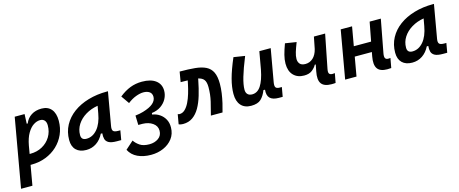

<svg xmlns="http://www.w3.org/2000/svg" viewBox="-51 -1147 4781 2000"><g transform="rotate(-15 2339.5 -147.0)"><path d="M114.7 224.6H-7.8L122.6 -517.6H229L224.6 -414.6H235.4Q256.8 -468.8 303 -498Q349.1 -527.3 413.1 -527.3Q481 -527.3 518.1 -483.6Q555.2 -439.9 555.2 -359.4Q555.2 -280.3 525.4 -213.1Q495.6 -146 442.4 -95.9Q389.2 -45.9 317.4 -18.1Q245.6 9.8 161.1 9.8Q156.7 9.8 152.3 9.8ZM172.4 -102.5Q176.3 -102.5 180.7 -102.5Q252.4 -102.5 309.3 -133.8Q366.2 -165 399.2 -219.2Q432.1 -273.4 432.1 -341.8Q432.1 -377 415.3 -396Q398.4 -415 367.7 -415Q332 -415 296.1 -391.6Q260.3 -368.2 231.2 -318.6Q202.1 -269 187.5 -190.4Z M754.9 10.3Q684.6 10.3 646 -27.8Q607.4 -65.9 607.4 -135.3Q607.4 -223.1 646 -294.7Q684.6 -366.2 753.7 -417Q822.8 -467.8 916 -495.1Q1009.3 -522.5 1118.2 -522.5H1129.4L1066.4 -161.6Q1060.1 -125.5 1072.8 -110.8Q1085.4 -96.2 1127 -96.2H1148.9L1131.3 4.9H1085.4Q1026.4 4.9 998.3 -10.5Q970.2 -25.9 962.9 -53Q955.6 -80.1 959 -114.7H942.9Q913.1 -54.7 864.5 -22.2Q815.9 10.3 754.9 10.3ZM786.6 -102.1Q853.5 -102.1 903.6 -160.4Q953.6 -218.8 972.2 -325.7L986.3 -404.3Q912.6 -392.1 854.7 -356.9Q796.9 -321.8 763.7 -270.3Q730.5 -218.8 730.5 -156.2Q730.5 -102.1 786.6 -102.1Z M1394 233.9Q1311.5 233.9 1249.8 204.8Q1188 175.8 1158.2 116.7L1244.1 40Q1264.2 71.3 1301.8 97.2Q1339.4 123 1404.8 123Q1461.4 123 1502 94.5Q1542.5 65.9 1542.5 12.7Q1542.5 -38.1 1498.5 -69.1Q1454.6 -100.1 1389.6 -101.6Q1384.3 -101.6 1377.9 -101.6Q1371.6 -101.6 1363.8 -101.6Q1359.4 -101.6 1354.5 -101.6Q1349.6 -101.6 1343.8 -101.6L1340.8 -203.6Q1368.2 -207 1387 -210.7Q1405.8 -214.4 1426.3 -220.2Q1502.4 -242.7 1537.6 -274.2Q1572.8 -305.7 1572.8 -344.7Q1572.3 -381.3 1546.9 -398.7Q1521.5 -416 1481.9 -416Q1446.3 -416 1400.6 -398.9Q1355 -381.8 1310.1 -346.7L1249.5 -433.6Q1309.1 -481.4 1368.7 -504.4Q1428.2 -527.3 1495.6 -527.3Q1591.8 -527.3 1644.3 -487.3Q1696.8 -447.3 1696.8 -376.5Q1696.8 -332.5 1675.3 -291.3Q1653.8 -250 1612.5 -221.2Q1571.3 -192.4 1512.7 -185.1L1511.2 -168.5H1512.7Q1555.2 -162.1 1590.3 -138.4Q1625.5 -114.7 1646.2 -76.7Q1667 -38.6 1666 11.7Q1665 81.1 1627 130.9Q1588.9 180.7 1527.6 207.3Q1466.3 233.9 1394 233.9Z M2099.6 0Q2118.2 -68.4 2135.3 -141.4Q2152.3 -214.4 2152.3 -292.5Q2152.3 -347.7 2132.8 -373.3Q2113.3 -398.9 2071.3 -407.7L2067.9 -389.6Q2051.8 -305.7 2030 -232.9Q2008.3 -160.2 1977.1 -105.7Q1945.8 -51.3 1902.1 -20.8Q1858.4 9.8 1798.3 9.8Q1785.2 9.8 1773.9 7.8Q1762.7 5.9 1751.5 0.5L1770 -104.5Q1776.9 -102.5 1779.3 -101.1Q1781.7 -99.6 1789.1 -99.6Q1821.8 -99.6 1847.9 -124.5Q1874 -149.4 1894 -190.2Q1914.1 -231 1928.7 -280.3Q1943.4 -329.6 1953.6 -378.4L1961.4 -416.5Q1952.1 -417 1942.1 -417.2Q1932.1 -417.5 1921.9 -417.5Q1913.1 -417.5 1904.1 -417.7Q1895 -418 1885.3 -418L1903.8 -527.3Q1999 -527.3 2069.1 -520.5Q2139.2 -513.7 2185.1 -490.7Q2231 -467.8 2253.4 -421.4Q2275.9 -375 2275.9 -295.9Q2275.9 -248.5 2268.6 -196.3Q2261.2 -144 2249.5 -93.5Q2237.8 -43 2225.1 0Z M2532.7 10.3Q2461.9 10.3 2423.3 -33.4Q2384.8 -77.1 2384.8 -156.7Q2384.8 -229.5 2408.2 -317.4Q2431.6 -405.3 2483.9 -527.3L2605 -508.3Q2554.2 -383.3 2530.8 -302.7Q2507.3 -222.2 2507.3 -168.9Q2507.3 -137.2 2524.7 -119.6Q2542 -102.1 2573.2 -102.1Q2631.3 -102.1 2668.5 -159.7Q2705.6 -217.3 2726.6 -325.7V-325.2L2760.7 -517.6H2883.3L2821.3 -166Q2814.5 -127 2824.7 -111.6Q2835 -96.2 2868.2 -96.2H2890.6L2872.6 4.9H2831.5Q2765.6 4.9 2736.6 -24.2Q2707.5 -53.2 2713.9 -114.7H2696.8Q2674.3 -56.2 2639.4 -22.9Q2604.5 10.3 2532.7 10.3Z M3147.5 -151.4Q3075.2 -151.4 3032.7 -195.8Q2990.2 -240.2 2990.2 -320.8Q2990.2 -364.3 3002.9 -413.6Q3015.6 -462.9 3039.6 -527.8L3160.6 -508.8Q3137.7 -450.7 3125.5 -410.6Q3113.3 -370.6 3113.3 -338.4Q3113.3 -306.2 3131.8 -284.9Q3150.4 -263.7 3192.9 -264.2Q3238.8 -264.6 3273.7 -296.6Q3308.6 -328.6 3323.7 -389.2L3349.1 -517.6H3470.2L3398.9 -156.7Q3391.1 -118.7 3400.9 -105Q3410.6 -91.3 3436 -91.3Q3448.2 -91.3 3461.4 -93.3L3442.4 7.8Q3432.6 8.8 3421.1 9.3Q3409.7 9.8 3399.4 9.8Q3320.3 9.8 3290.5 -31Q3260.7 -71.8 3278.8 -161.6L3292.5 -231.9H3282.2Q3266.1 -202.1 3234.4 -176.8Q3202.6 -151.4 3147.5 -151.4Z M3547.4 0 3638.2 -517.6H3760.7L3724.6 -312.5H3911.1L3950.2 -517.6H4070.8L4003.9 -162.6Q3997.1 -127 4005.1 -110.6Q4013.2 -94.2 4038.6 -94.2Q4049.3 -94.2 4061.5 -95.7L4042.5 7.8Q4026.4 9.8 3999.5 9.8Q3922.9 9.8 3894.3 -31.7Q3865.7 -73.2 3882.3 -161.6L3890.6 -205.6H3706.1L3669.9 0Z M4270.5 10.3Q4200.2 10.3 4161.6 -27.8Q4123 -65.9 4123 -135.3Q4123 -223.1 4161.6 -294.7Q4200.2 -366.2 4269.3 -417Q4338.4 -467.8 4431.6 -495.1Q4524.9 -522.5 4633.8 -522.5H4645L4582 -161.6Q4575.7 -125.5 4588.4 -110.8Q4601.1 -96.2 4642.6 -96.2H4664.6L4647 4.9H4601.1Q4542 4.9 4513.9 -10.5Q4485.8 -25.9 4478.5 -53Q4471.2 -80.1 4474.6 -114.7H4458.5Q4428.7 -54.7 4380.1 -22.2Q4331.5 10.3 4270.5 10.3ZM4302.2 -102.1Q4369.1 -102.1 4419.2 -160.4Q4469.2 -218.8 4487.8 -325.7L4502 -404.3Q4428.2 -392.1 4370.4 -356.9Q4312.5 -321.8 4279.3 -270.3Q4246.1 -218.8 4246.1 -156.2Q4246.1 -102.1 4302.2 -102.1Z"/></g></svg>

Font: Cascadia Code NF SemiBold
Style: Italic
Weight: 600
Italic angle: -10°
Monospace: yes
Designer: Aaron Bell
Foundry: Saja Typeworks
Version: Version 2404.023; ttfautohint (v1.8.4)